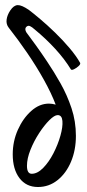

<svg xmlns="http://www.w3.org/2000/svg" viewBox="-20 -738 347 769"><path d="M132 11Q85 11 58 -24.5Q31 -60 31 -120Q31 -172 51.5 -218Q72 -264 105 -293.5Q138 -323 176 -323Q189 -323 203 -319Q186 -364 156 -418Q126 -472 89 -526Q52 -580 15 -627Q4 -641 6.5 -659.5Q9 -678 21 -696Q35 -717 51 -717.5Q67 -718 96 -698Q112 -686 140.5 -662Q169 -638 200.5 -607.5Q232 -577 259 -545Q286 -513 301 -486Q303 -481 295 -473.5Q287 -466 277 -461Q267 -456 264 -460Q239 -501 201.5 -542Q164 -583 119 -620Q108 -630 100 -633.5Q92 -637 85 -630Q75 -619 94 -597Q106 -581 125.5 -554Q145 -527 169 -491Q196 -451 222.5 -404Q249 -357 266.5 -304.5Q284 -252 284 -194Q284 -137 264.5 -90.5Q245 -44 210.5 -16.5Q176 11 132 11ZM107 -42Q130 -42 153 -65.5Q176 -89 194 -124Q212 -159 222 -194.5Q232 -230 230 -253.5Q228 -277 211 -277Q198 -277 177.5 -256.5Q157 -236 136.5 -204.5Q116 -173 102 -138Q88 -103 88 -74Q88 -42 107 -42Z"/></svg>

Font: Junicode Two Beta Condensed Medium
Style: Italic
Weight: 500
Width: 3
Italic angle: -9°
Version: Version 1.053; ttfautohint (v1.8.4)